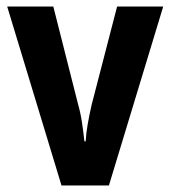

<svg xmlns="http://www.w3.org/2000/svg" viewBox="-20 -567 522 587"><path d="M168 0 2 -547H143L218 -251Q226 -223 230.5 -193.5Q235 -164 238 -135H242Q243 -158 248 -186.5Q253 -215 260 -246L338 -547H479L313 0Z"/></svg>

Font: Noto Sans Thai Cond
Style: Bold
Weight: 700
Width: 3
Designer: Monotype Design Team
Foundry: Monotype Imaging Inc.
Version: Version 2.002; ttfautohint (v1.8.4.7-5d5b)